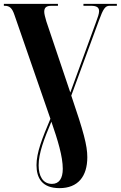

<svg xmlns="http://www.w3.org/2000/svg" viewBox="-20 -734 625 994"><path d="M288 240C384 240 432 179 432 80C432 19 413 -51 349 -239L493 -630C514 -688 525 -704 547 -704H585V-714H412V-704H451C480 -704 493 -696 493 -676C493 -663 486 -643 477 -619L344 -255L220 -623C214 -644 209 -662 209 -673C209 -696 221 -704 247 -704H280V-714H0V-704H4C30 -704 43 -692 55 -656L241 -119C198 -17 169 56 169 121C169 188 198 240 288 240ZM249 218C201 218 180 176 180 122C180 59 208 -14 246 -104C279 -9 305 76 305 140C305 190 286 218 249 218Z"/></svg>

Font: Noto Serif Display Condensed Extra
Style: Regular
Weight: 800
Width: 3
Designer: Monotype Design Team
Foundry: Monotype Imaging Inc.
Version: Version 1.900